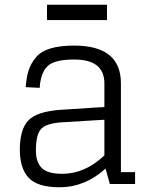

<svg xmlns="http://www.w3.org/2000/svg" viewBox="-20 -779 652 813"><path d="M445 0H552V-50H492V-426Q492 -586 294 -586Q234 -586 194 -574Q154 -562 132.5 -536.5Q111 -511 101.5 -482Q92 -453 89 -410L148 -407Q152 -469 180.5 -498Q209 -527 294 -527Q422 -527 422 -426V-326L237 -314Q136 -307 100 -269Q64 -231 64 -145Q64 -66 101.5 -26Q139 14 233 14Q339 14 427 -65ZM243 -43Q182 -43 157 -67.5Q132 -92 132 -142Q132 -210 154.5 -233.5Q177 -257 241 -261L422 -272V-121Q340 -43 243 -43ZM179 -694H433V-759H179Z"/></svg>

Font: Glegoo
Style: Regular
Weight: 400
Version: Version 2.0.1; ttfautohint (v0.9) -r 48 -G 60